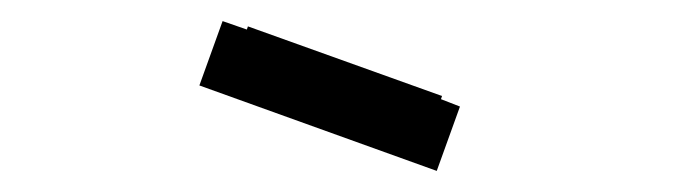

<svg xmlns="http://www.w3.org/2000/svg" viewBox="-20 -776 640 182"><path d="M416 -675 394 -614 169 -695 191 -756 214 -748 215 -751 399 -685 398 -682Z"/></svg>

Font: Orbit
Style: Regular
Weight: 400
Designer: Sooun Cho
Foundry: JAMO
Version: Version 1.000; ttfautohint (v1.8.4.7-5d5b);gftools[0.9.29]